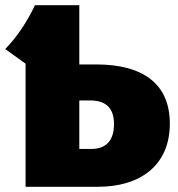

<svg xmlns="http://www.w3.org/2000/svg" viewBox="-20 -716 681 736"><path d="M348 -469H284V-696H114C84 -633 46 -575 0 -528L78 -472V0H356C515 0 631 -80 631 -242C631 -395 528 -469 348 -469ZM329 -145H284V-331H325C393 -331 417 -295 417 -240C417 -181 390 -145 329 -145Z"/></svg>

Font: Fira Sans Heavy
Style: Regular
Weight: 900
Designer: bBox Type GmbH & Carrois Corporate GbR & Edenspiekermann AG
Foundry: bBox Type GmbH & Carrois Corporate GbR & Edenspiekermann AG
Version: Version 4.300;PS 004.300;hotconv 1.0.88;makeotf.lib2.5.64775